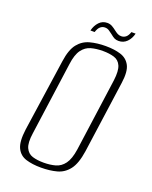

<svg xmlns="http://www.w3.org/2000/svg" viewBox="-135 -773 680 860"><g transform="rotate(20 205.0 -343.5)"><path d="M167 12Q126 12 95.5 2.5Q65 -7 51 -36Q37 -65 45 -125L95 -469Q103 -526 125 -553.5Q147 -581 180.5 -590Q214 -599 255 -599Q296 -599 326.5 -589.5Q357 -580 371.5 -552.5Q386 -525 378 -469L330 -125Q321 -64 298.5 -35Q276 -6 242.5 3Q209 12 167 12ZM171 -13Q202 -13 227 -20Q252 -27 269 -50Q286 -73 293 -120L341 -467Q347 -514 337 -537Q327 -560 304 -567Q281 -574 251 -574Q219 -574 194 -567Q169 -560 152 -537Q135 -514 129 -467L81 -120Q74 -73 84.5 -50Q95 -27 117.5 -20Q140 -13 171 -13ZM300 -640Q288 -640 280 -644Q272 -648 260 -658Q253 -663 244 -669.5Q235 -676 223 -676Q211 -676 201.5 -668Q192 -660 186 -641H166Q172 -666 187.5 -682.5Q203 -699 226 -699Q239 -699 249.5 -693Q260 -687 270 -679Q279 -672 286.5 -668Q294 -664 304 -664Q316 -664 325.5 -671.5Q335 -679 341 -697H361Q355 -672 339 -656Q323 -640 300 -640Z"/></g></svg>

Font: Alumni Sans ExtraLight
Style: Italic
Weight: 250
Italic angle: -8°
Version: Version 1.016